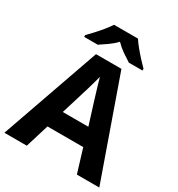

<svg xmlns="http://www.w3.org/2000/svg" viewBox="-215 -1071 1119 1209"><g transform="rotate(30 345.0 -467.0)"><path d="M527 0 475 -170H215L163 0H0L252 -717H437L690 0ZM387 -463Q382 -480 374 -506Q366 -532 358 -559Q350 -586 345 -606Q340 -586 331.5 -556.5Q323 -527 315.5 -500.5Q308 -474 304 -463L253 -297H439ZM432 -934Q446 -912 468.5 -884.5Q491 -857 515 -831Q539 -805 557 -787V-774H458Q432 -790 401 -811.5Q370 -833 344 -860Q318 -833 288 -812Q258 -791 232 -774H133V-787Q152 -806 175.5 -831.5Q199 -857 221.5 -884.5Q244 -912 258 -934Z"/></g></svg>

Font: Noto Sans Adlam Unjoined
Style: Bold
Weight: 700
Version: Version 3.001